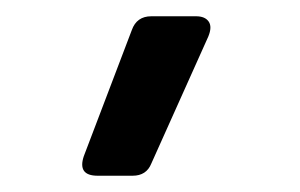

<svg xmlns="http://www.w3.org/2000/svg" viewBox="-20 -104 369 236"><path d="M100 112Q75 112 83 88L142 -67Q148 -84 166 -84H221Q232 -84 236.5 -77.5Q241 -71 236 -59L166 97Q160 112 143 112Z"/></svg>

Font: Pitagon Sans Medium
Style: Regular
Weight: 500
Designer: Travis Tran
Foundry: Pitagon
Version: Version 1.001; ttfautohint (v1.8.4.7-5d5b);gftools[0.9.26]